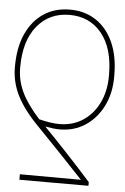

<svg xmlns="http://www.w3.org/2000/svg" viewBox="-63 -593 529 814"><g transform="rotate(5 201.5 -185.5)"><path d="M344.7 183.6H50.8V160.2L310.5 161.1Q261.7 108.9 211.9 56.6Q162.1 4.4 108.4 -50.8Q46.4 -114.3 18.3 -171.1Q-9.8 -228 -9.8 -289.1V-293Q-9.8 -374.5 16.8 -432.9Q43.5 -491.2 91.1 -522.5Q138.7 -553.7 202.1 -553.7Q265.6 -553.7 313 -522.2Q360.4 -490.7 386.7 -432.4Q413.1 -374 413.1 -293V-288.1Q413.6 -217.3 386.2 -162.1Q358.9 -106.9 311.3 -75.4Q263.7 -43.9 202.1 -43.9Q177.7 -43.9 140.6 -50.8Q185.5 -4.9 238.5 51.8Q291.5 108.4 344.7 168ZM390.6 -288.1V-293Q390.6 -405.3 339.4 -468.3Q288.1 -531.2 202.1 -531.2Q116.7 -531.2 64.7 -468Q12.7 -404.8 12.7 -293V-289.1Q12.7 -235.8 36.1 -186.5Q59.6 -137.2 112.3 -79.1Q138.2 -72.8 159.2 -69.6Q180.2 -66.4 198.2 -66.4Q255.4 -66.4 298.6 -94.7Q341.8 -123 366.2 -173.1Q390.6 -223.1 390.6 -288.1Z"/></g></svg>

Font: Inter Display Thin
Style: Regular
Weight: 100
Designer: Rasmus Andersson
Foundry: rsms
Version: Version 4.000;git-a52131595